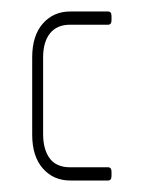

<svg xmlns="http://www.w3.org/2000/svg" viewBox="-20 -314 248 334"><path d="M168 0H102Q73 0 54.5 -21Q36 -42 36 -80V-214Q36 -252 54.5 -273Q73 -294 102 -294H168Q174 -294 174 -286V-279Q174 -271 168 -271H102Q79 -271 67 -256Q55 -241 55 -214V-81Q55 -54 66.5 -38.5Q78 -23 102 -23H168Q174 -23 174 -15V-8Q174 0 168 0Z"/></svg>

Font: Chathura Light
Style: Regular
Weight: 300
Designer: Appaji Ambarisha Darbha
Foundry: Aditya Fonts
Version: Version 1.001 2016